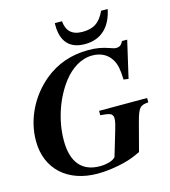

<svg xmlns="http://www.w3.org/2000/svg" viewBox="-129 -988 980 1108"><g transform="rotate(-15 361.0 -433.5)"><path d="M705 -330H418V-304C461 -300 470 -298 481 -292C487 -288 493 -277 493 -268C493 -243 488 -229 466 -154L435 -50C422 -31 380 -20 341 -20C235 -20 177 -86 177 -216C177 -340 222 -464 289 -551C333 -607 393 -649 462 -649C514 -649 554 -627 577 -587C593 -559 599 -529 601 -468L630 -464L681 -685H650C639 -663 628 -655 608 -655C599 -655 591 -657 572 -664C529 -679 494 -685 448 -685C346 -685 258 -654 184 -593C84 -510 21 -386 21 -256C21 -86 141 18 317 18C395 18 494 -1 551 -28L579 -41L623 -208C645 -290 655 -300 705 -304ZM579 -885C548 -819 510 -795 444 -795C380 -795 350 -828 345 -885H302V-872C302 -777 347 -723 440 -723C537 -723 597 -782 618 -885Z"/></g></svg>

Font: STIXGeneral
Style: Bold Italic
Weight: 700
Italic angle: -16.33°
Designer: MicroPress Inc., with final additions and corrections provided by Coen Hoffman, Elsevier (retired)
Version: Version 1.1.0